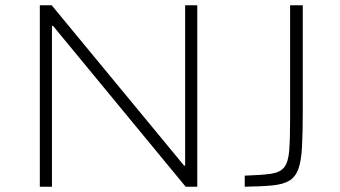

<svg xmlns="http://www.w3.org/2000/svg" viewBox="-20 -708 1288 728"><path d="M131 0V-688H176L678 -80H682V-688H728V0H684L181 -610H177V0ZM908 0V-42Q971 -44 1006.5 -49Q1042 -54 1057.5 -73.5Q1073 -93 1076.5 -136Q1080 -179 1080 -256V-688H1128V-282Q1128 -202 1125 -149Q1122 -96 1111 -66.5Q1100 -37 1077 -23Q1054 -9 1013 -5Q972 -1 908 0Z"/></svg>

Font: Saira Expanded ExtraLight
Style: Regular
Weight: 250
Width: 7
Designer: Hector Gatti with collaboration of the Omnibus-Type team
Foundry: Omnibus-Type
Version: Version 1.101